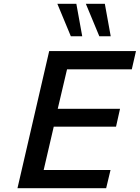

<svg xmlns="http://www.w3.org/2000/svg" viewBox="-20 -991 736 1011"><path d="M413 -800 382 -971H282L353 -800ZM563 -800 532 -971H432L503 -800ZM539 0 562 -96H210L263 -324H591L612 -418H284L333 -626H674L696 -722H239L72 0Z"/></svg>

Font: Perun Medium Italic
Style: Regular
Weight: 500
Italic angle: -12°
Foundry: Copyright (c) Stefan Peev, Context Ltd, 2016
Version: Version 1.026